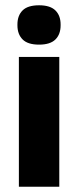

<svg xmlns="http://www.w3.org/2000/svg" viewBox="-20 -707 296 727"><path d="M204.5 0H51.5V-491.5H204.5ZM128 -538Q85 -538 65.5 -557.8Q46 -577.5 46 -611V-614.5Q46 -648 65.5 -667.5Q85 -687 128 -687Q170 -687 189.8 -667.5Q209.5 -648 209.5 -614.5V-611Q209.5 -577 189.8 -557.5Q170 -538 128 -538Z"/></svg>

Font: Anek Kannada
Style: Bold
Weight: 700
Version: Version 1.003